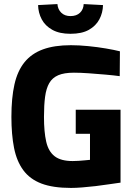

<svg xmlns="http://www.w3.org/2000/svg" viewBox="-20 -914 658 943"><path d="M329 9Q240 9 183.5 -12.5Q127 -34 94.5 -78Q62 -122 49 -187.5Q36 -253 36 -340Q36 -433 51 -499.5Q66 -566 100.5 -608.5Q135 -651 191 -671.5Q247 -692 328 -692Q368 -692 413.5 -687.5Q459 -683 500 -676Q541 -669 569 -662L568 -540Q539 -544 498.5 -547.5Q458 -551 417 -554Q376 -557 343 -557Q295 -557 266 -544.5Q237 -532 222 -506Q207 -480 201.5 -439Q196 -398 196 -340Q196 -266 207 -218Q218 -170 248.5 -146.5Q279 -123 337 -123Q350 -123 365.5 -124Q381 -125 396 -126.5Q411 -128 422 -129V-257H352V-375H572V-17Q548 -14 516 -9Q484 -4 450 0Q416 4 384 6.5Q352 9 329 9ZM326 -748Q272 -748 237 -767.5Q202 -787 185 -819Q168 -851 167 -889L262 -894Q264 -868 281 -851.5Q298 -835 326 -835Q356 -835 373 -851.5Q390 -868 391 -894L486 -889Q485 -851 468 -819Q451 -787 416.5 -767.5Q382 -748 326 -748Z"/></svg>

Font: Cairo Play ExtraBold
Style: Regular
Weight: 800
Version: Version 3.119